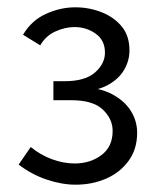

<svg xmlns="http://www.w3.org/2000/svg" viewBox="-20 -799 450 525"><path d="M187 -294Q149 -294 107.5 -308Q66 -322 31 -349L64 -397Q91 -375 122.5 -363.5Q154 -352 184 -352Q227 -352 257.5 -375Q288 -398 288 -441Q288 -474 261 -499.5Q234 -525 175 -525H126V-577H157Q213 -577 240 -601Q267 -625 267 -655Q267 -689 241.5 -707Q216 -725 184 -725Q158 -725 131.5 -713Q105 -701 90 -675L43 -704Q66 -743 105.5 -761Q145 -779 186 -779Q224 -779 258 -765.5Q292 -752 313 -726.5Q334 -701 334 -661Q334 -632 318.5 -606.5Q303 -581 272 -565Q241 -549 192 -549V-561Q248 -561 283.5 -543Q319 -525 337 -497Q355 -469 355 -436Q355 -391 331.5 -359Q308 -327 270 -310.5Q232 -294 187 -294Z"/></svg>

Font: Yaldevi ExtraLight
Style: Regular
Weight: 400
Version: Version 1.100